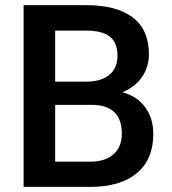

<svg xmlns="http://www.w3.org/2000/svg" viewBox="-20 -731 671 751"><path d="M72.3 0V-710.9H315.9Q436.5 -710.9 499.5 -662.6Q562.5 -614.3 562.5 -518.6Q562.5 -469.7 536.1 -430.7Q509.8 -391.6 459 -370.1Q516.6 -354.5 548.1 -311.3Q579.6 -268.1 579.6 -207.5Q579.6 -107.4 515.4 -53.7Q451.2 0 331.5 0ZM195.8 -320.8V-98.6H333Q391.1 -98.6 423.8 -127.4Q456.5 -156.2 456.5 -207.5Q456.5 -318.4 343.3 -320.8ZM195.8 -411.6H316.9Q374.5 -411.6 407 -437.7Q439.5 -463.9 439.5 -511.7Q439.5 -564.5 409.4 -587.9Q379.4 -611.3 315.9 -611.3H195.8Z"/></svg>

Font: Roboto-o Medium
Style: Regular
Weight: 500
Designer: Google
Version: Version 2.134; 2016; ttfautohint (v1.6)